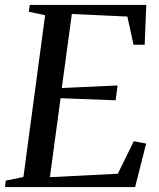

<svg xmlns="http://www.w3.org/2000/svg" viewBox="-30 -763 650 783"><path d="M-9.5 0 -6.5 -26.5 65.5 -41 154 -701 87.5 -715 91.5 -743H566.5L560 -580.5H514.5L489.5 -695.5L263 -706L222 -404L449.5 -414.5L441.5 -354L217 -362.5L173.5 -40.5L450.5 -54.5L515.5 -187L566 -177.5L521 0Z"/></svg>

Font: Merriweather 96pt
Style: Italic
Weight: 400
Italic angle: -7.8°
Version: Version 2.101